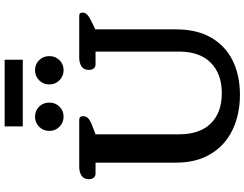

<svg xmlns="http://www.w3.org/2000/svg" viewBox="-136 -928 1078 847"><g transform="rotate(-90 403.5 -505.0)"><path d="M269 -1024H563V-944H269ZM249 -827Q249 -854 267.5 -872Q286 -890 312 -890Q338 -890 356 -872Q374 -854 374 -827Q374 -800 356 -782Q338 -764 312 -764Q286 -764 267.5 -782Q249 -800 249 -827ZM454 -827Q454 -854 472.5 -872Q491 -890 517 -890Q543 -890 561 -872Q579 -854 579 -827Q579 -800 561 -782Q543 -764 517 -764Q491 -764 472.5 -782Q454 -800 454 -827ZM109 -268V-623H61Q49 -623 42.5 -631Q36 -639 36 -653Q36 -674 51 -684.5Q66 -695 91 -695H297Q307 -695 310.5 -690.5Q314 -686 314 -678Q314 -665 305 -656Q296 -647 276 -639L234 -623V-255Q234 -163 282 -114.5Q330 -66 415 -66Q501 -66 550 -115Q599 -164 599 -255V-623H543Q531 -623 524.5 -631Q518 -639 518 -653Q518 -674 533 -684.5Q548 -695 573 -695H755Q764 -695 767.5 -691.5Q771 -688 771 -679Q771 -660 736 -643L697 -624V-268Q697 -176 660.5 -113Q624 -50 559 -18Q494 14 409 14Q322 14 254 -18.5Q186 -51 147.5 -114.5Q109 -178 109 -268Z"/></g></svg>

Font: Maitree SemiBold
Style: Regular
Weight: 600
Designer: CadsonDemak Team
Foundry: CadsonDemak
Version: Version 1.001